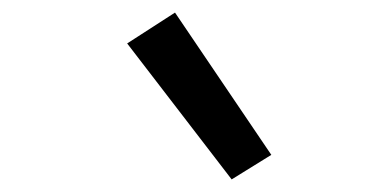

<svg xmlns="http://www.w3.org/2000/svg" viewBox="-20 -811 616 305"><path d="M348 -526 411 -565 258 -791 182 -742Z"/></svg>

Font: Iosevka Sparkle Oblique
Style: Regular
Weight: 400
Italic angle: -9°
Designer: Belleve Invis
Foundry: Belleve Invis
Version: Version 4.5.0; ttfautohint (v1.8.3)